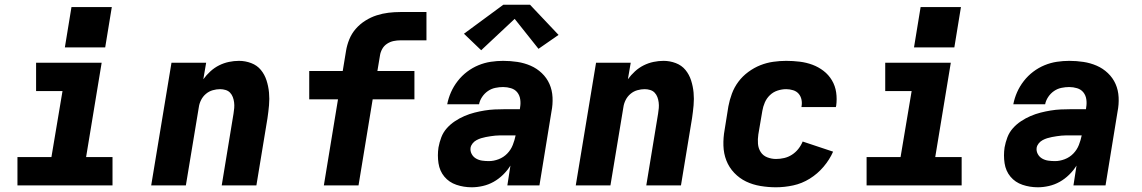

<svg xmlns="http://www.w3.org/2000/svg" viewBox="-20 -786 4840 814"><path d="M54 0V-120H198L245 -400H133V-520H411L345 -120H457V0ZM255 -585 283 -756H454L426 -585Z M621 0 707 -520H854L842 -450Q855 -468 872 -483.5Q889 -499 909 -509Q929 -519 950.5 -523.5Q972 -528 993 -528Q1020 -528 1045 -518.5Q1070 -509 1086 -489.5Q1102 -470 1110 -445Q1118 -420 1120.5 -393.5Q1123 -367 1120.5 -339.5Q1118 -312 1114 -285L1067 0H920Q932 -76 945 -152Q958 -228 970 -304Q972 -316 973 -328Q974 -340 972.5 -352Q971 -364 967 -374.5Q963 -385 955.5 -393Q948 -401 936.5 -404.5Q925 -408 913 -408Q898 -408 882 -403.5Q866 -399 853 -388Q840 -377 832.5 -362Q825 -347 823 -332L768 0Z M1353 0 1413 -365H1291V-485H1433L1447 -570Q1451 -595 1461 -619.5Q1471 -644 1488.5 -664Q1506 -684 1529 -698.5Q1552 -713 1577 -721Q1602 -729 1627 -732Q1652 -735 1677 -735H1788V-615H1677Q1663 -615 1648.5 -612Q1634 -609 1621 -600.5Q1608 -592 1600.5 -578.5Q1593 -565 1591 -551L1580 -485H1737V-365H1560L1500 0Z M1980 8Q1946 8 1915 -2.5Q1884 -13 1864 -37Q1844 -61 1839 -94Q1834 -127 1839 -161Q1843 -183 1851 -204Q1859 -225 1874 -242Q1889 -259 1908.5 -272Q1928 -285 1949 -294Q1970 -303 1991.5 -308.5Q2013 -314 2034.5 -317.5Q2056 -321 2077 -322Q2098 -323 2119 -323H2184L2185 -331Q2188 -348 2185.5 -365Q2183 -382 2173 -394.5Q2163 -407 2146.5 -412Q2130 -417 2113 -417Q2097 -417 2080 -413.5Q2063 -410 2048.5 -400Q2034 -390 2024 -375Q2014 -360 2011 -344H1876Q1881 -370 1892 -395Q1903 -420 1920.5 -442.5Q1938 -465 1960.5 -482Q1983 -499 2008.5 -509.5Q2034 -520 2060.5 -524Q2087 -528 2113 -528Q2144 -528 2173.5 -523.5Q2203 -519 2229.5 -507.5Q2256 -496 2277 -476Q2298 -456 2309.5 -430Q2321 -404 2322.5 -373.5Q2324 -343 2318 -313L2267 0H2131L2144 -84Q2131 -63 2112.5 -45Q2094 -27 2072.5 -15Q2051 -3 2027 2.5Q2003 8 1980 8ZM2053 -103Q2073 -103 2094 -111Q2115 -119 2130.5 -135Q2146 -151 2154 -171.5Q2162 -192 2166 -212H2119Q2110 -212 2100 -212Q2090 -212 2080 -211Q2070 -210 2060 -208.5Q2050 -207 2039.5 -205Q2029 -203 2019.5 -200Q2010 -197 2000.5 -192Q1991 -187 1984 -178.5Q1977 -170 1975 -160Q1973 -146 1979.5 -133.5Q1986 -121 1998 -114Q2010 -107 2024 -105Q2038 -103 2053 -103ZM2020 -573 1947 -643 2114 -766H2227L2348 -638L2263 -579L2162 -706Z M2421 0 2507 -520H2654L2642 -450Q2655 -468 2672 -483.5Q2689 -499 2709 -509Q2729 -519 2750.5 -523.5Q2772 -528 2793 -528Q2820 -528 2845 -518.5Q2870 -509 2886 -489.5Q2902 -470 2910 -445Q2918 -420 2920.5 -393.5Q2923 -367 2920.5 -339.5Q2918 -312 2914 -285L2867 0H2720Q2732 -76 2745 -152Q2758 -228 2770 -304Q2772 -316 2773 -328Q2774 -340 2772.5 -352Q2771 -364 2767 -374.5Q2763 -385 2755.5 -393Q2748 -401 2736.5 -404.5Q2725 -408 2713 -408Q2698 -408 2682 -403.5Q2666 -399 2653 -388Q2640 -377 2632.5 -362Q2625 -347 2623 -332L2568 0Z M3270 8Q3237 8 3204 2.5Q3171 -3 3143 -16.5Q3115 -30 3093 -53Q3071 -76 3059.5 -105.5Q3048 -135 3047 -168.5Q3046 -202 3052 -235L3068 -335Q3073 -362 3083 -389Q3093 -416 3110.5 -439.5Q3128 -463 3152.5 -481Q3177 -499 3203.5 -509.5Q3230 -520 3258 -524Q3286 -528 3313 -528Q3342 -528 3370.5 -524.5Q3399 -521 3424.5 -511.5Q3450 -502 3471.5 -485.5Q3493 -469 3507 -445.5Q3521 -422 3525 -394Q3529 -366 3525 -337Q3524 -336 3524 -334.5Q3524 -333 3524 -332H3378Q3378 -332 3378 -332.5Q3378 -333 3378 -334Q3381 -349 3378 -363.5Q3375 -378 3366 -388.5Q3357 -399 3342.5 -403.5Q3328 -408 3313 -408Q3295 -408 3276.5 -402Q3258 -396 3244 -382.5Q3230 -369 3222.5 -351.5Q3215 -334 3212 -316L3195 -216Q3192 -196 3193.5 -176.5Q3195 -157 3205 -141.5Q3215 -126 3233 -119Q3251 -112 3270 -112Q3287 -112 3304.5 -116Q3322 -120 3337.5 -130Q3353 -140 3364.5 -154.5Q3376 -169 3383 -186L3512 -143Q3497 -109 3471.5 -79Q3446 -49 3413 -28.5Q3380 -8 3343 0Q3306 8 3270 8Z M3654 0V-120H3798L3845 -400H3733V-520H4011L3945 -120H4057V0ZM3855 -585 3883 -756H4054L4026 -585Z M4380 8Q4346 8 4315 -2.5Q4284 -13 4264 -37Q4244 -61 4239 -94Q4234 -127 4239 -161Q4243 -183 4251 -204Q4259 -225 4274 -242Q4289 -259 4308.5 -272Q4328 -285 4349 -294Q4370 -303 4391.5 -308.5Q4413 -314 4434.5 -317.5Q4456 -321 4477 -322Q4498 -323 4519 -323H4584L4585 -331Q4588 -348 4585.5 -365Q4583 -382 4573 -394.5Q4563 -407 4546.5 -412Q4530 -417 4513 -417Q4497 -417 4480 -413.5Q4463 -410 4448.5 -400Q4434 -390 4424 -375Q4414 -360 4411 -344H4276Q4281 -370 4292 -395Q4303 -420 4320.5 -442.5Q4338 -465 4360.5 -482Q4383 -499 4408.5 -509.5Q4434 -520 4460.5 -524Q4487 -528 4513 -528Q4544 -528 4573.5 -523.5Q4603 -519 4629.5 -507.5Q4656 -496 4677 -476Q4698 -456 4709.5 -430Q4721 -404 4722.5 -373.5Q4724 -343 4718 -313L4667 0H4531L4544 -84Q4531 -63 4512.5 -45Q4494 -27 4472.5 -15Q4451 -3 4427 2.5Q4403 8 4380 8ZM4453 -103Q4473 -103 4494 -111Q4515 -119 4530.5 -135Q4546 -151 4554 -171.5Q4562 -192 4566 -212H4519Q4510 -212 4500 -212Q4490 -212 4480 -211Q4470 -210 4460 -208.5Q4450 -207 4439.5 -205Q4429 -203 4419.5 -200Q4410 -197 4400.5 -192Q4391 -187 4384 -178.5Q4377 -170 4375 -160Q4373 -146 4379.5 -133.5Q4386 -121 4398 -114Q4410 -107 4424 -105Q4438 -103 4453 -103Z"/></svg>

Font: Iosevka SS04 Heavy Extended
Style: Italic
Weight: 900
Width: 7
Italic angle: -9°
Monospace: yes
Designer: Belleve Invis
Foundry: Belleve Invis
Version: Version 19.0.0; ttfautohint (v1.8.4)